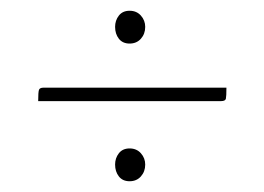

<svg xmlns="http://www.w3.org/2000/svg" viewBox="-20 -457 490 357"><path d="M51 -269Q51 -286 52.5 -290Q54 -294 61 -294H401Q401 -278 400 -273.5Q399 -269 391 -269ZM221 -120Q208 -120 201 -129Q194 -138 194 -151Q194 -163 201 -172Q208 -181 221 -181Q234 -181 242 -172Q250 -163 250 -151Q250 -138 242 -129Q234 -120 221 -120ZM221 -376Q208 -376 201 -385Q194 -394 194 -407Q194 -419 201 -428Q208 -437 221 -437Q234 -437 242 -428Q250 -419 250 -407Q250 -394 242 -385Q234 -376 221 -376Z"/></svg>

Font: Yanone Kaffeesatz ExtraLight
Style: Regular
Weight: 200
Designer: Yanone (Cyrillic: Daniel Pouzeot, Huerta Tipografica, and Cyreal)
Foundry: Yanone
Version: Version 2.003